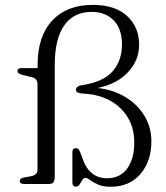

<svg xmlns="http://www.w3.org/2000/svg" viewBox="-20 -736 662 768"><path d="M585.5 -171.5Q585.5 -91 541.8 -40Q498 11 422.5 11Q391.5 11 371.8 2Q352 -7 340.2 -15.8Q328.5 -24.5 321.5 -24.5Q314.5 -25 309.2 -16.2Q304 -7.5 298.5 1.5Q293 10.5 284 10.5Q269.5 10.5 269.5 -7V-127Q269.5 -143.5 283 -143.5Q294 -143.5 300 -129L308.5 -106.5Q335.5 -23 408 -23Q460 -23 488.5 -61.5Q517 -100 517 -165.5Q517 -224.5 490.2 -267.8Q463.5 -311 417 -335.2Q370.5 -359.5 311.5 -361.5Q294.5 -363 289.2 -366.8Q284 -370.5 284 -377.5Q284 -389 300.5 -394Q393 -407 430.5 -450.8Q468 -494.5 468 -557.5Q468 -620.5 434.8 -654.5Q401.5 -688.5 347 -688.5Q274.5 -688.5 236.8 -634.2Q199 -580 199 -477V-32Q199 -14.5 194 -7.2Q189 0 173.5 0H77Q59 0 59 -12Q59 -23 76.5 -26L105.5 -31.5Q130 -36.5 130 -57V-400Q130 -422 106.5 -427.5L75.5 -435Q61 -438.5 55.5 -442.5Q50 -446.5 50 -452Q50 -463.5 66.5 -463.5H130.5V-478Q130.5 -591 189 -653.8Q247.5 -716.5 351.5 -716.5Q440 -716.5 488.2 -672.2Q536.5 -628 536.5 -556.5Q536.5 -495 492.2 -447.5Q448 -400 370.5 -384Q433.5 -377 482 -347.5Q530.5 -318 558 -272.2Q585.5 -226.5 585.5 -171.5Z"/></svg>

Font: Fraunces 9pt S000 Light
Style: Regular
Weight: 300
Version: Version 1.000; ttfautohint (v1.8.3)